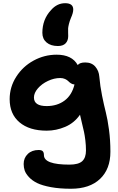

<svg xmlns="http://www.w3.org/2000/svg" viewBox="-20 -913 736 1193"><path d="M339.8 -627Q295.4 -627 269.3 -649.2Q243.2 -671.4 243.2 -709Q243.2 -792.5 296.9 -850.1Q334 -893.1 384.8 -893.1Q435.1 -893.1 435.1 -854Q435.1 -833 420.9 -801.8Q412.6 -782.2 408.2 -763.7Q403.8 -745.1 403.3 -736.8Q402.8 -728.5 403.3 -710Q403.8 -691.4 403.8 -689Q403.8 -660.6 387.7 -643.8Q371.6 -627 339.8 -627ZM420.9 259.8Q350.1 259.8 296.1 249.8Q242.2 239.7 210.9 224.4Q179.7 209 159.9 187.5Q140.1 166 133.5 146.7Q127 127.4 127 106Q127 68.4 152.6 43.7Q178.2 19 220.2 19Q238.3 19 245.6 26.6Q252.9 34.2 252.9 50.8Q252.9 109.9 411.1 109.9Q467.8 109.9 491 88.4Q514.2 66.9 514.2 22Q514.2 -9.8 510.3 -41.5Q506.3 -73.2 502 -93.3Q497.6 -113.3 489.3 -147.7Q481 -182.1 477.1 -200.2Q440.9 -148.4 385 -124.8Q329.1 -101.1 270 -101.1Q162.6 -101.1 101.3 -152.8Q40 -204.6 40 -296.9Q40 -372.1 80.8 -436Q121.6 -500 188.7 -536.6Q255.9 -573.2 332 -573.2Q427.2 -573.2 462.9 -508.8Q475.6 -524.9 509.8 -524.9Q549.8 -524.9 572.3 -498.8Q594.7 -472.7 597.2 -436Q602.1 -378.4 614.3 -318.1Q626.5 -257.8 637.5 -215.1Q648.4 -172.4 657.2 -107.2Q666 -42 666 29.8Q666 137.7 601.6 198.7Q537.1 259.8 420.9 259.8ZM190.9 -307.1Q190.9 -253.9 270 -253.9Q335 -253.9 380.9 -287.8Q426.8 -321.8 442.9 -388.2Q431.2 -388.7 421.1 -395Q411.1 -401.4 404.3 -408.7Q397.5 -416 384.3 -422.1Q371.1 -428.2 354 -428.2Q316.4 -428.2 278.1 -410.2Q239.7 -392.1 215.3 -363.8Q190.9 -335.4 190.9 -307.1Z"/></svg>

Font: Shantell Sans Irregular
Style: Bold
Weight: 700
Designer: Stephen Nixon, Anya Danilova, Shantell Martin
Foundry: Arrow Type
Version: Version 1.006;[9816181b4]